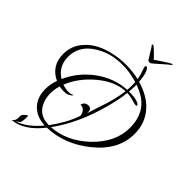

<svg xmlns="http://www.w3.org/2000/svg" viewBox="-331 -1172 1518 1518"><g transform="rotate(45 428.0 -412.5)"><path d="M90 193Q99 186 105.5 177.5Q112 169 114 159Q115 155 115.5 145Q116 135 116 117V115Q121 105 134.5 91.5Q148 78 157 78Q160 79 160 81Q160 144 150 157L120 178Q214 149 306 39Q213 35 159 -20.5Q105 -76 105 -170Q105 -221 125 -279Q9 -333 9 -466Q9 -557 68 -623Q121 -686 209 -719Q257 -737 310.5 -746.5Q364 -756 422 -756Q459 -756 495.5 -752Q532 -748 566 -740Q562 -764 555 -787.5Q548 -811 539 -835Q536 -844 536 -850Q536 -861 544 -861Q553 -861 562 -847Q584 -811 589 -733Q648 -716 696 -689Q744 -662 778 -624Q856 -540 856 -416Q856 -234 682 -96Q520 33 330 39Q215 184 90 193ZM140 -315Q197 -443 312 -528Q432 -615 568 -622Q569 -635 569.5 -648Q570 -661 570 -673Q570 -683 570 -692.5Q570 -702 569 -710Q527 -723 485.5 -729.5Q444 -736 402 -736Q297 -736 215 -698Q52 -622 52 -476Q52 -370 140 -315ZM350 13Q514 4 654 -127Q796 -263 796 -424Q796 -608 643 -681Q630 -687 617.5 -692.5Q605 -698 591 -703V-695Q591 -679 590 -660.5Q589 -642 587 -622H592Q651 -622 681 -611.5Q711 -601 711 -589Q711 -583 698 -583Q694 -583 683 -585.5Q672 -588 655 -593Q620 -604 585 -605Q581 -562 571.5 -515Q562 -468 548 -418Q514 -291 464.5 -183.5Q415 -76 350 13ZM327 14Q368 -42 399.5 -98.5Q431 -155 451 -213Q450 -239 433 -259.5Q416 -280 390 -277Q398 -318 440 -318Q474 -318 474 -278Q474 -275 474 -271.5Q474 -268 473 -264Q487 -307 500.5 -349.5Q514 -392 528 -433Q543 -483 552.5 -525.5Q562 -568 566 -605Q452 -600 340 -506Q285 -460 246 -407.5Q207 -355 182 -294Q218 -281 261 -281Q266 -281 279 -286.5Q292 -292 295 -292L296 -291Q296 -288 288 -280Q265 -258 224 -258Q211 -258 197.5 -259.5Q184 -261 171 -263Q157 -215 157 -174Q157 -108 186 -59Q218 -5 280 9Q291 11 302.5 12Q314 13 327 14ZM536 -900Q526 -900 523 -903Q522 -904 512.5 -919Q503 -934 491 -954Q479 -974 468.5 -990Q458 -1006 455 -1008Q453 -1009 453 -1012Q453 -1016 458.5 -1017.5Q464 -1019 467 -1016Q469 -1016 481 -1005Q493 -994 508 -979.5Q523 -965 534.5 -953Q546 -941 547 -938Q552 -942 570.5 -954Q589 -966 611 -980.5Q633 -995 650 -1005.5Q667 -1016 670 -1016Q674 -1018 675 -1018Q679 -1018 680.5 -1015Q682 -1012 676 -1008Q669 -1004 650.5 -988Q632 -972 610.5 -953Q589 -934 572 -919Q555 -904 552 -903Q548 -900 536 -900Z"/></g></svg>

Font: Lavishly Yours
Style: Regular
Weight: 400
Designer: Robert E. Leuschke
Foundry: Robert E. Leuschke
Version: Version 1.010; ttfautohint (v1.8.3)